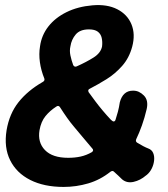

<svg xmlns="http://www.w3.org/2000/svg" viewBox="-20 -708 663 758"><path d="M231 30Q154 30 99.5 2.5Q45 -25 20 -75.5Q-5 -126 6 -194Q17 -259 53 -304.5Q89 -350 148 -384Q158 -389 155 -398Q142 -430 137.5 -462.5Q133 -495 138 -525Q144 -569 171 -603.5Q198 -638 242.5 -660Q287 -682 345 -687Q403 -692 443 -671.5Q483 -651 499 -612Q515 -573 502 -524Q490 -479 462 -447.5Q434 -416 400 -395Q366 -374 335 -358Q325 -354 330 -344Q343 -326 356.5 -308Q370 -290 385.5 -271.5Q401 -253 418 -235Q425 -228 429.5 -228.5Q434 -229 436 -235Q441 -250 445.5 -267Q450 -284 453 -304Q459 -327 472 -338.5Q485 -350 504 -350H507Q529 -350 548 -331Q567 -312 559 -277Q551 -243 540.5 -213.5Q530 -184 518 -159Q514 -150 521 -145Q534 -137 545.5 -131Q557 -125 565 -122Q579 -117 584.5 -104.5Q590 -92 588.5 -75.5Q587 -59 579.5 -43.5Q572 -28 560 -18L556 -15Q534 4 507.5 10Q481 16 462 0Q454 -8 446.5 -15Q439 -22 430 -30Q425 -36 416 -30Q376 2 328.5 16Q281 30 231 30ZM249 -85Q276 -85 298.5 -90Q321 -95 342 -107Q347 -110 347.5 -114Q348 -118 345 -121Q321 -149 304.5 -169Q288 -189 273.5 -206Q259 -223 245.5 -242Q232 -261 216 -286Q210 -293 202 -287Q177 -271 159.5 -249.5Q142 -228 136 -194Q128 -146 157.5 -115.5Q187 -85 249 -85ZM283 -446Q321 -463 349.5 -481Q378 -499 383 -525Q385 -543 381.5 -558.5Q378 -574 366 -583Q354 -592 331 -592Q296 -592 279 -572Q262 -552 258 -525Q254 -508 258 -489Q262 -470 269 -451Q274 -442 283 -446Z"/></svg>

Font: Winky Sans Medium
Style: Italic
Weight: 500
Italic angle: -8.97852°
Designer: Simon Atzbach
Foundry: typofactur
Version: Version 1.205